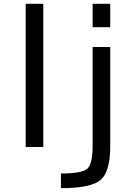

<svg xmlns="http://www.w3.org/2000/svg" viewBox="-20 -772 710 1011"><path d="M115.2 2V-752H208V2ZM467.8 -524.4H560.5V-2Q560.5 129.9 511.2 174.3Q461.9 218.8 300.8 218.8V141.6Q412.1 141.6 439.9 116.2Q467.8 90.8 467.8 -2ZM467.8 -628.9V-752H560.5V-628.9Z"/></svg>

Font: irohakakuC Regular
Style: Regular
Weight: 400
Designer: [Source Han Sans]
Ryoko NISHIZUKA Ë•øÂ°öÊ∂ºÂ≠ê (kana & ideographs); Paul D. Hunt (Latin, Greek & Cyrillic); Wenlong ZHAN
Version: Version 1.001.20160904